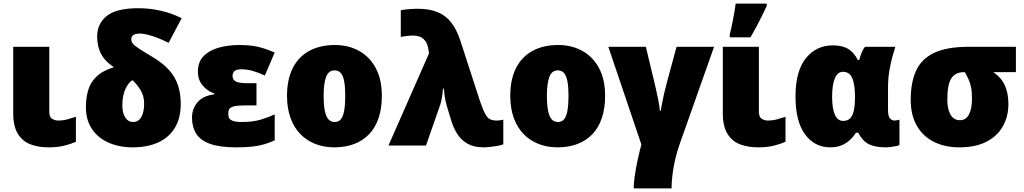

<svg xmlns="http://www.w3.org/2000/svg" viewBox="-20 -815 5736 1075"><path d="M256 -190Q256 -159 272.5 -149.5Q289 -140 305 -140Q331 -140 352.5 -145.5Q374 -151 405 -161V-21Q375 -8 338 1Q301 10 251 10Q196 10 151.5 -6.5Q107 -23 80.5 -65Q54 -107 54 -181V-553H256Z M756 -769Q818 -769 880 -755Q942 -741 997 -713L924 -575Q875 -600 832 -613.5Q789 -627 763 -627Q738 -627 726.5 -619Q715 -611 715 -595Q715 -583 723.5 -571.5Q732 -560 757 -543.5Q782 -527 831 -498Q889 -464 924.5 -425Q960 -386 976 -339Q992 -292 992 -234Q992 -153 958.5 -98.5Q925 -44 864.5 -17Q804 10 723 10Q648 10 588.5 -16Q529 -42 495 -92.5Q461 -143 461 -214Q461 -266 473.5 -309.5Q486 -353 520 -386Q554 -419 618 -439Q582 -462 561.5 -489Q541 -516 532.5 -546.5Q524 -577 524 -611Q524 -682 577.5 -725.5Q631 -769 756 -769ZM722 -366Q713 -362 703.5 -351Q694 -340 685 -322.5Q676 -305 670.5 -281Q665 -257 665 -225Q665 -199 672 -177.5Q679 -156 692.5 -144Q706 -132 726 -132Q745 -132 758.5 -144Q772 -156 779.5 -179.5Q787 -203 787 -235Q787 -277 767.5 -309.5Q748 -342 722 -366Z M1416 -349V-225H1354Q1310 -225 1289.5 -219.5Q1269 -214 1263.5 -204Q1258 -194 1258 -179Q1258 -170 1260.5 -159Q1263 -148 1279.5 -140Q1296 -132 1337 -132Q1396 -132 1441 -145.5Q1486 -159 1518 -175V-29Q1491 -17 1462 -8Q1433 1 1395 5.5Q1357 10 1302 10Q1211 10 1156.5 -9.5Q1102 -29 1078.5 -66.5Q1055 -104 1055 -157Q1055 -205 1085 -241.5Q1115 -278 1180 -287V-292Q1142 -304 1115 -336Q1088 -368 1088 -413Q1088 -468 1119.5 -500.5Q1151 -533 1204 -548Q1257 -563 1322 -563Q1363 -563 1394.5 -558.5Q1426 -554 1455.5 -544.5Q1485 -535 1518 -521L1463 -392Q1426 -409 1395 -418Q1364 -427 1332 -427Q1304 -427 1293 -417Q1282 -407 1282 -390Q1282 -369 1300 -359Q1318 -349 1368 -349Z M2118 -278Q2118 -209 2100 -155Q2082 -101 2047.5 -64.5Q2013 -28 1963.5 -9Q1914 10 1852 10Q1794 10 1745.5 -9Q1697 -28 1661.5 -64.5Q1626 -101 1606.5 -155Q1587 -209 1587 -278Q1587 -370 1619 -433.5Q1651 -497 1711.5 -530Q1772 -563 1855 -563Q1931 -563 1990.5 -530Q2050 -497 2084 -433.5Q2118 -370 2118 -278ZM1792 -278Q1792 -231 1798 -198Q1804 -165 1817.5 -148.5Q1831 -132 1854 -132Q1877 -132 1889.5 -148.5Q1902 -165 1907.5 -198Q1913 -231 1913 -278Q1913 -325 1907.5 -357Q1902 -389 1889 -405Q1876 -421 1853 -421Q1820 -421 1806 -385Q1792 -349 1792 -278Z M2155 0 2382 -516 2379 -536Q2374 -571 2359.5 -588Q2345 -605 2327.5 -610.5Q2310 -616 2295 -616Q2281 -616 2261.5 -614Q2242 -612 2224 -608V-758Q2233 -760 2250.5 -762Q2268 -764 2287 -765Q2306 -766 2317 -766Q2383 -766 2429 -747.5Q2475 -729 2506 -689.5Q2537 -650 2558 -586L2667 -250Q2684 -200 2697 -176.5Q2710 -153 2725.5 -146.5Q2741 -140 2762 -140Q2769 -140 2777.5 -141Q2786 -142 2798 -145V-7Q2790 -3 2768.5 1Q2747 5 2724 7.5Q2701 10 2688 10Q2634 10 2598.5 -10Q2563 -30 2542 -62.5Q2521 -95 2509 -132L2481 -224Q2477 -239 2474 -252.5Q2471 -266 2469.5 -278Q2468 -290 2467 -300.5Q2466 -311 2465 -319H2460Q2459 -295 2454.5 -269Q2450 -243 2444 -226L2365 0Z M3368 -278Q3368 -209 3350 -155Q3332 -101 3297.5 -64.5Q3263 -28 3213.5 -9Q3164 10 3102 10Q3044 10 2995.5 -9Q2947 -28 2911.5 -64.5Q2876 -101 2856.5 -155Q2837 -209 2837 -278Q2837 -370 2869 -433.5Q2901 -497 2961.5 -530Q3022 -563 3105 -563Q3181 -563 3240.5 -530Q3300 -497 3334 -433.5Q3368 -370 3368 -278ZM3042 -278Q3042 -231 3048 -198Q3054 -165 3067.5 -148.5Q3081 -132 3104 -132Q3127 -132 3139.5 -148.5Q3152 -165 3157.5 -198Q3163 -231 3163 -278Q3163 -325 3157.5 -357Q3152 -389 3139 -405Q3126 -421 3103 -421Q3070 -421 3056 -385Q3042 -349 3042 -278Z M3785 -7Q3771 33 3760.5 77.5Q3750 122 3745 164Q3740 206 3740 240H3528Q3528 212 3534 170Q3540 128 3550 81.5Q3560 35 3571 -6L3386 -553H3596L3639 -374Q3646 -346 3653 -315Q3660 -284 3666 -253Q3672 -222 3675 -194H3679Q3682 -209 3686.5 -234Q3691 -259 3698.5 -292Q3706 -325 3717 -365L3768 -553H3978Z M4229 -190Q4229 -159 4245.5 -149.5Q4262 -140 4278 -140Q4304 -140 4325.5 -145.5Q4347 -151 4378 -161V-21Q4348 -8 4311 1Q4274 10 4224 10Q4169 10 4124.5 -6.5Q4080 -23 4053.5 -65Q4027 -107 4027 -181V-553H4229ZM4066 -622Q4070 -639 4075 -661Q4080 -683 4084.5 -707Q4089 -731 4093 -754Q4097 -777 4099 -795H4273V-782Q4260 -754 4246 -725.5Q4232 -697 4216.5 -668Q4201 -639 4182 -606H4066Z M4701 -138Q4726 -138 4740 -152.5Q4754 -167 4760.5 -196Q4767 -225 4767 -270V-275Q4767 -341 4752 -377Q4737 -413 4699 -413Q4670 -413 4654.5 -377Q4639 -341 4639 -273Q4639 -207 4654.5 -172.5Q4670 -138 4701 -138ZM4629 10Q4541 10 4487.5 -62.5Q4434 -135 4434 -274Q4434 -417 4492 -489Q4550 -561 4643 -561Q4696 -561 4729 -541Q4762 -521 4783 -479H4791Q4795 -496 4803 -517Q4811 -538 4823 -553H4993Q4986 -532 4976.5 -497.5Q4967 -463 4959.5 -419Q4952 -375 4952 -324V-199Q4952 -164 4963 -152Q4974 -140 4989 -140Q4995 -140 5003.5 -142Q5012 -144 5016 -145V-3Q5012 0 4997.5 3Q4983 6 4966.5 8Q4950 10 4940 10Q4879 10 4844 -8Q4809 -26 4785 -72H4772Q4759 -50 4738.5 -31Q4718 -12 4691 -1Q4664 10 4629 10Z M5626 -233Q5626 -162 5594.5 -107Q5563 -52 5502 -21Q5441 10 5352 10Q5270 10 5208.5 -21Q5147 -52 5113 -111.5Q5079 -171 5079 -256Q5079 -353 5109 -419Q5139 -485 5210 -519Q5281 -553 5404 -553H5668V-411H5542Q5588 -379 5607 -335Q5626 -291 5626 -233ZM5284 -257Q5284 -225 5291.5 -198.5Q5299 -172 5314.5 -157Q5330 -142 5354 -142Q5389 -142 5405.5 -174.5Q5422 -207 5422 -262Q5422 -301 5417 -326Q5412 -351 5403 -370.5Q5394 -390 5382 -411H5378Q5329 -411 5306.5 -376.5Q5284 -342 5284 -257Z"/></svg>

Font: Noto Sans Display Black
Style: Regular
Weight: 900
Designer: Monotype Design Team
Foundry: Monotype Imaging Inc.
Version: Version 2.003